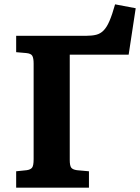

<svg xmlns="http://www.w3.org/2000/svg" viewBox="-20 -865 645 885"><path d="M54.5 0V-75.5L103 -80.5Q120.5 -83 127.7 -92Q135 -101 135 -131.5V-572Q135 -596.5 129 -607.5Q123 -618.5 100.5 -620.5L54.5 -624.5V-700H377.5Q404.5 -700 423.5 -704.8Q442.5 -709.5 457.2 -724.3Q472 -739 484.5 -768Q497 -797 510.5 -845L605.5 -827L573 -613H301.5V-127.5Q301.5 -102.5 307.8 -93Q314 -83.5 334.5 -80.5L390 -75.5V0Z"/></svg>

Font: Literata Variable Black
Style: Regular
Weight: 900
Designer: Latin by Veronika Burian and Jose Scaglione. Greek by Irene Vlachou. Cyrillic by Vera Evstafieva.
Foundry: TypeTogether
Version: Version 3.021